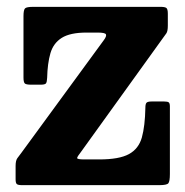

<svg xmlns="http://www.w3.org/2000/svg" viewBox="-20 -540 541 560"><path d="M232.5 -445Q184.5 -445 160 -429.5Q135.5 -414 127 -384.5Q118.5 -355 117.5 -313Q117 -301 114.2 -297Q111.5 -293 98.5 -293H71.5Q57 -293 52.8 -296.2Q48.5 -299.5 48.5 -314V-492.5Q48.5 -511 53 -515.5Q57.5 -520 76.5 -520H448.5Q461 -520 465.2 -516.8Q469.5 -513.5 469.5 -500V-465.5Q469.5 -449 465.2 -442.8Q461 -436.5 454.5 -428L215.5 -96Q206 -84 205 -79.5Q204 -75 226 -75H269.5Q327.5 -75 356 -90.5Q384.5 -106 393.8 -139.2Q403 -172.5 404 -225.5Q404 -236.5 407.2 -240.2Q410.5 -244 422.5 -244H458.5Q468.5 -244 472 -241.5Q475.5 -239 475.5 -229.5V-32.5Q475.5 -11 471 -5.5Q466.5 0 445 0H44.5Q33 0 29.2 -3Q25.5 -6 25.5 -17V-56Q25.5 -71.5 30.5 -78.5Q35.5 -85.5 42.5 -94.5L282.5 -422.5Q291.5 -434.5 289 -439.8Q286.5 -445 264.5 -445Z"/></svg>

Font: Besley* Narrow
Style: Bold
Weight: 700
Width: 4
Designer: Owen Earl
Foundry: indestructible type*
Version: Version 3.000; ttfautohint (v1.8.3)